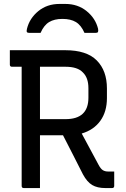

<svg xmlns="http://www.w3.org/2000/svg" viewBox="-20 -955 640 975"><path d="M186 -788H129Q119 -788 116.5 -792.5Q114 -797 117 -809Q130 -862 174.5 -898.5Q219 -935 282 -935H312Q375 -935 420 -898.5Q465 -862 478 -809Q480 -797 477.5 -792.5Q475 -788 465 -788H409Q392 -827 365.5 -843Q339 -859 297 -859Q256 -859 229.5 -843Q203 -827 186 -788ZM183 0H101Q90 0 90 -11V-616H41Q30 -616 30 -627V-700H312Q420 -700 471.5 -648Q523 -596 523 -506V-457Q523 -388 489.5 -341.5Q456 -295 395 -277Q416 -238 437 -199Q458 -160 480 -119Q491 -98 502 -91Q513 -84 529 -84H560V-11Q560 0 549 0H515Q474 0 448 -15.5Q422 -31 401 -70Q376 -120 350.5 -169.5Q325 -219 300 -268H183ZM313 -616H183V-350H313Q429 -350 429 -459V-507Q429 -560 401 -587Q374 -616 313 -616Z"/></svg>

Font: Recursive Sn Lnr St
Style: Regular
Weight: 400
Version: Version 1.079;hotconv 1.0.112;makeotfexe 2.5.65598; ttfautoh